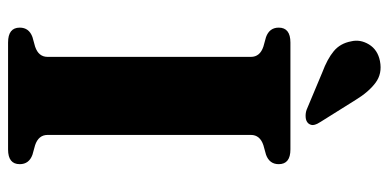

<svg xmlns="http://www.w3.org/2000/svg" viewBox="-264 -700 964 476"><g transform="rotate(90 218.0 -462.0)"><path d="M314.5 -98Q314.5 -75.5 340 -67L363.5 -60.5Q387 -52 387 -29Q387 0 350.5 0H85.5Q48.5 0 48.5 -29Q48.5 -52 72 -60.5L95.5 -67Q121 -75.5 121 -98V-602Q121 -624.5 95.5 -633L72 -639.5Q48.5 -648 48.5 -671Q48.5 -700 85.5 -700H350.5Q387 -700 387 -671Q387 -648 363.5 -639.5L340 -633Q314.5 -624.5 314.5 -602ZM227.5 -862 282 -775Q287.5 -767 289.5 -759.2Q291.5 -751.5 286 -744.5Q280.5 -738.5 271 -737.8Q261.5 -737 252.5 -740L159.5 -779Q126 -791.5 106.8 -807.5Q87.5 -823.5 82.5 -850.5Q77 -873 90.2 -894.8Q103.5 -916.5 131.5 -922Q162.5 -928 185.2 -911Q208 -894 227.5 -862Z"/></g></svg>

Font: Fraunces 9pt
Style: Bold
Weight: 700
Version: Version 1.000;[b76b70a41]